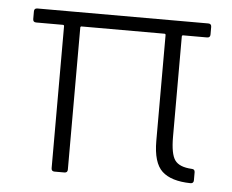

<svg xmlns="http://www.w3.org/2000/svg" viewBox="-42 -553 726 601"><g transform="rotate(5 320.5 -252.0)"><path d="M140 -10V-456Q140 -460 136 -460H52Q42 -460 42 -470V-494Q42 -504 52 -504H589Q599 -504 599 -494V-470Q599 -460 589 -460H514Q510 -460 510 -456V-141Q510 -87 524 -67.5Q538 -48 577 -46Q587 -46 587 -36V-11Q587 -1 577 -1Q516 -2 487.5 -28.5Q459 -55 459 -124V-456Q459 -460 455 -460H195Q191 -460 191 -456V-10Q191 0 181 0H150Q140 0 140 -10Z"/></g></svg>

Font: Barlow GEO Light
Style: Regular
Weight: 300
Designer: Jeremy Tribby
Foundry: Tribby Type
Version: Version 1.408